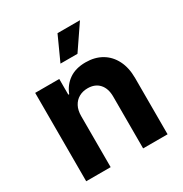

<svg xmlns="http://www.w3.org/2000/svg" viewBox="-176 -895 977 1027"><g transform="rotate(-30 312.0 -381.5)"><path d="M211.7 -315.2V0H60.7V-545.9H209.4V-448.8H214.8Q233.3 -497 273.7 -524.9Q314.1 -552.7 375.2 -552.7Q432.1 -552.7 474.4 -527.9Q516.6 -503.1 539.9 -457Q563.3 -410.9 563.3 -347.3V0H412.3V-320.3Q412.3 -370.2 386.5 -398.7Q360.7 -427.1 315.2 -427.1Q284.9 -427.1 261.5 -413.8Q238.1 -400.5 224.9 -375.6Q211.7 -350.8 211.7 -315.2ZM256.1 -613.7 323.8 -762.7H462.5L361.1 -613.7Z"/></g></svg>

Font: Inter
Style: Regular
Weight: 400
Designer: Rasmus Andersson
Foundry: rsms
Version: Version 4.000;git-8c9346024